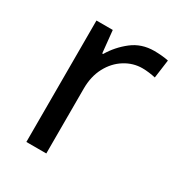

<svg xmlns="http://www.w3.org/2000/svg" viewBox="-136 -640 685 734"><g transform="rotate(30 206.5 -273.0)"><path d="M335 -546Q350 -546 367.5 -544.5Q385 -543 398 -540L387 -459Q374 -462 358.5 -464Q343 -466 329 -466Q288 -466 252 -443.5Q216 -421 194.5 -380.5Q173 -340 173 -286V0H85V-536H157L167 -438H171Q197 -482 238 -514Q279 -546 335 -546Z"/></g></svg>

Font: Noto Sans Linear A
Style: Regular
Weight: 400
Designer: Monotype Design Team
Foundry: Monotype Imaging Inc.
Version: Version 2.002; ttfautohint (v1.8.4.7-5d5b)